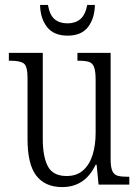

<svg xmlns="http://www.w3.org/2000/svg" viewBox="-20 -751 566 781"><path d="M233 10Q164 10 128 -36Q92 -82 92 -185V-434Q92 -482 76.5 -493Q61 -504 23 -504H16V-536H154V-186Q154 -113 175 -74Q196 -35 251 -35Q292 -35 318 -58Q344 -81 356.5 -120.5Q369 -160 369 -210V-426Q369 -462 362.5 -478.5Q356 -495 341 -499.5Q326 -504 300 -504H295V-536H430V-104Q430 -71 437 -55.5Q444 -40 459 -36Q474 -32 499 -32H506V0H381L373 -81H369Q326 10 233 10ZM255 -606Q199 -606 171.5 -641Q144 -676 143 -731H175Q182 -690 202 -673Q222 -656 255 -656Q286 -656 306.5 -673Q327 -690 335 -731H366Q365 -676 338 -641Q311 -606 255 -606Z"/></svg>

Font: Noto Serif Condensed Light
Style: Regular
Weight: 300
Width: 3
Designer: Monotype Design Team
Foundry: Monotype Imaging Inc.
Version: Version 2.013